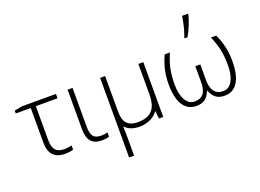

<svg xmlns="http://www.w3.org/2000/svg" viewBox="-142 -1156 2366 1747"><g transform="rotate(-20 1041.5 -283.0)"><path d="M414.1 -530.8V-488.8H204.1V-158.2Q204.1 -94.2 230.7 -63.2Q257.3 -32.2 315.9 -32.2Q352.5 -32.2 387.2 -42V-1Q359.4 9.8 305.2 9.8Q230.5 9.8 192.6 -31.7Q154.8 -73.2 154.8 -151.9V-488.8H9.8V-517.1L88.9 -530.8Z M526.9 -147.9V-530.8H574.7V-152.8Q574.7 -87.4 597.4 -60.3Q620.1 -33.2 671.9 -33.2Q703.6 -33.2 734.9 -41V0Q707 9.8 667 9.8Q592.8 9.8 559.8 -29.3Q526.9 -68.4 526.9 -147.9Z M1027.8 9.8Q936.5 9.8 887.7 -44.9Q890.1 0 890.1 38.1V240.2H841.8V-530.8H890.1V-187Q890.1 -106.4 923.8 -70.3Q957.5 -34.2 1027.8 -34.2Q1122.1 -34.2 1167 -82Q1211.9 -129.9 1211.9 -237.8V-530.8H1259.8V0H1218.8L1210 -73.2H1207Q1182.6 -35.2 1133.8 -12.7Q1085 9.8 1027.8 9.8Z M1854 9.8Q1798.8 9.8 1767.6 -15.6Q1736.3 -41 1719.2 -86.9H1714.4Q1695.8 -37.1 1663.6 -13.7Q1631.3 9.8 1580.1 9.8Q1498 9.8 1452.6 -58.6Q1407.2 -127 1407.2 -266.1Q1407.2 -405.3 1467.3 -530.8H1517.1Q1484.9 -455.1 1471.2 -390.6Q1457.5 -326.2 1458 -236.3Q1458 -146.5 1490.7 -89.8Q1522.9 -34.2 1579.6 -34.2Q1691.9 -34.2 1691.9 -175.8V-334H1740.2V-175.8Q1740.7 -109.4 1769 -71.8Q1797.4 -34.2 1854.5 -34.2Q1911.6 -34.2 1942.9 -90.8Q1974.1 -147.5 1974.1 -237.3Q1974.1 -327.1 1960.4 -391.6Q1946.8 -455.1 1915 -530.8H1965.3Q2024.9 -406.2 2024.9 -267.6Q2024.9 -128.9 1980.5 -59.6Q1936 9.8 1854 9.8ZM1793.5 -806.2V-797.9Q1784.7 -760.3 1762.7 -704.6Q1740.7 -648.9 1715.3 -606H1687V-613.8Q1720.7 -701.2 1735.4 -806.2Z"/></g></svg>

Font: OpenSans-Light
Style: Regular
Weight: 300
Foundry: Ascender Corporation
Version: Version 1.10